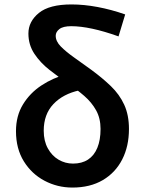

<svg xmlns="http://www.w3.org/2000/svg" viewBox="-20 -831 650 865"><path d="M306 14Q239 14 181 -16.5Q123 -47 87.5 -104Q52 -161 52 -240Q52 -309 83.5 -360.5Q115 -412 166.5 -446Q218 -480 278 -496L338 -424Q264 -408 220.5 -362Q177 -316 177 -242Q177 -196 195.5 -162.5Q214 -129 244 -111.5Q274 -94 309 -94Q349 -94 376.5 -112Q404 -130 418.5 -165Q433 -200 433 -250Q433 -298 413 -334Q393 -370 359.5 -399Q326 -428 286 -455Q244 -484 203 -516Q162 -548 135 -588.5Q108 -629 108 -680Q108 -734 155 -772.5Q202 -811 302 -811Q358 -811 419.5 -799.5Q481 -788 544 -766L514 -667Q450 -690 396.5 -701.5Q343 -713 301 -713Q264 -713 247.5 -700Q231 -687 231 -670Q231 -645 253.5 -622Q276 -599 312.5 -573Q349 -547 392 -516Q441 -480 479.5 -443Q518 -406 539.5 -359.5Q561 -313 561 -250Q561 -172 530.5 -112.5Q500 -53 443 -19.5Q386 14 306 14Z"/></svg>

Font: Noto Sans JP SemiBold
Style: Regular
Weight: 600
Designer: Ryoko NISHIZUKA  (kana, bopomofo & ideographs); Paul D. Hunt (Latin, Greek & Cyrillic); Sandoll Communications , Soo-you
Foundry: Adobe
Version: Version 2.004-H2;hotconv 1.0.118;makeotfexe 2.5.65603